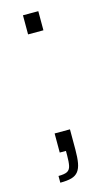

<svg xmlns="http://www.w3.org/2000/svg" viewBox="-101 -547 379 689"><g transform="rotate(-15 88.5 -202.5)"><path d="M34 105V80Q57 80 67 74.5Q77 69 80 55Q83 41 83 17V0H60V-71H117V4Q117 34 113.5 53.5Q110 73 101 84.5Q92 96 76 100.5Q60 105 34 105ZM60 -439V-510H117V-439Z"/></g></svg>

Font: Saira SemiCondensed ExtraLight
Style: Regular
Weight: 250
Width: 4
Designer: Hector Gatti with collaboration of the Omnibus-Type team
Foundry: Omnibus-Type
Version: Version 1.101